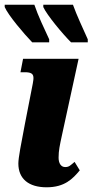

<svg xmlns="http://www.w3.org/2000/svg" viewBox="-25 -786 393 816"><path d="M277 -606H348V-619C328 -664 301 -721 285 -766H159V-756C175 -721 241 -642 277 -606ZM112 -606H184V-619C163 -664 136 -721 121 -766H-5V-756C10 -721 77 -642 112 -606ZM173 10C250 10 284 -26 314 -62L292 -98C274 -83 269 -76 252 -76C235 -76 224 -91 224 -116C224 -146 229 -168 238 -210L309 -536H73L62 -479H80C132 -479 118 -455 106 -388L81 -260C65 -176 53 -116 53 -91C53 -26 97 10 173 10Z"/></svg>

Font: Noto Serif ExtraCondensed Black
Style: Italic
Weight: 900
Width: 2
Italic angle: -12°
Designer: Monotype Design Team
Foundry: Monotype Imaging Inc.
Version: Version 2.014